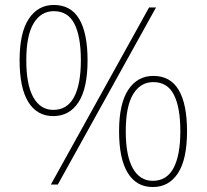

<svg xmlns="http://www.w3.org/2000/svg" viewBox="-20 -744 833 774"><path d="M197 -724Q266 -724 299.5 -667Q333 -610 333 -501Q333 -388 296.5 -332Q260 -276 195 -276Q129 -276 94 -333Q59 -390 59 -501Q59 -612 96 -668Q133 -724 197 -724ZM609 -714 213 0H185L581 -714ZM197 -699Q145 -699 115.5 -650Q86 -601 86 -501Q86 -402 114.5 -351.5Q143 -301 195 -301Q251 -301 278.5 -352.5Q306 -404 306 -501Q306 -597 280 -648Q254 -699 197 -699ZM598 -438Q667 -438 700.5 -381Q734 -324 734 -215Q734 -102 697.5 -46Q661 10 596 10Q530 10 495 -47Q460 -104 460 -215Q460 -326 497 -382Q534 -438 598 -438ZM598 -413Q546 -413 516.5 -364Q487 -315 487 -215Q487 -116 515.5 -65.5Q544 -15 596 -15Q652 -15 679.5 -66.5Q707 -118 707 -215Q707 -311 681 -362Q655 -413 598 -413Z"/></svg>

Font: Noto Sans Thai Looped UI Narrow Thin
Style: Regular
Weight: 100
Width: 4
Designer: Cadson Demak Team
Foundry: Cadson Demak Co., Ltd.
Version: Version 1.000; ttfautohint (v1.8.4.7-5d5b)